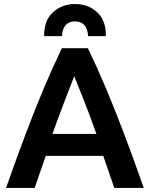

<svg xmlns="http://www.w3.org/2000/svg" viewBox="-20 -932 743 952"><path d="M10 0Q62 -148 107.5 -268.5Q153 -389 196.5 -492.5Q240 -596 287 -693H416Q463 -595 506.5 -491.5Q550 -388 595.5 -268Q641 -148 693 0H547Q534 -39 519.5 -79Q505 -119 492 -159H207Q193 -119 179 -79Q165 -39 152 0ZM240 -268H458Q425 -361 395.5 -436Q366 -511 348 -554Q332 -511 302.5 -436Q273 -361 240 -268ZM199 -753Q198 -831 243 -871.5Q288 -912 352 -912Q417 -912 461.5 -871.5Q506 -831 505 -753H417Q412 -826 352 -826Q292 -826 287 -753Z"/></svg>

Font: Ubuntu Sans
Style: Bold
Weight: 700
Designer: Dalton Maag Ltd
Foundry: Dalton Maag Ltd
Version: Version 1.006; ttfautohint (v1.8.4.7-5d5b)